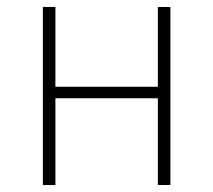

<svg xmlns="http://www.w3.org/2000/svg" viewBox="-20 -531 612 551"><path d="M103 0V-511H139V-282H433V-511H469V0H433V-249H139V0Z"/></svg>

Font: Overpass Thin
Style: Regular
Weight: 250
Designer: Delve Withrington, Dave Bailey, Thomas Jockin
Foundry: Delve Fonts LLC
Version: Version 4.000